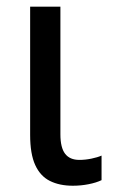

<svg xmlns="http://www.w3.org/2000/svg" viewBox="-20 -559 348 588"><path d="M165 -538.6V-147.5Q165 -106.9 179.4 -88.1Q193.8 -69.3 223.1 -69.3Q241.2 -69.3 260 -73.2Q278.8 -77.1 291 -82.5V-7.3Q274.9 0.5 251.5 5.1Q228 9.8 203.1 9.8Q162.1 9.8 132.8 -4.9Q103.5 -19.5 87.9 -53.5Q72.3 -87.4 72.3 -146V-538.6Z"/></svg>

Font: Open Sans SemiCondensed Medium
Style: Regular
Weight: 500
Width: 4
Designer: Monotype Design Team
Foundry: Monotype Imaging Inc.
Version: Version 3.000